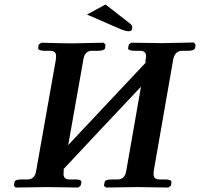

<svg xmlns="http://www.w3.org/2000/svg" viewBox="-20 -838 895 859"><path d="M754.9 -571.8 668 -74.2Q667 -69.3 667 -60.1Q667 -35.2 692.9 -35.2H720.2Q732.4 -35.2 740.2 -32Q748 -28.8 747.1 -22.9L745.1 -7.8L732.9 1Q633.8 -1 595.2 -1L453.1 1L444.8 -7.8L448.2 -22.9Q450.2 -35.2 479 -35.2H505.9Q539.1 -35.2 544.9 -74.2L610.8 -450.2Q554.7 -391.1 437.7 -266.6Q320.8 -142.1 261.2 -78.1L266.1 -81.1L265.1 -75.2Q264.2 -69.3 264.2 -60.1Q264.2 -35.2 291 -35.2H316.9Q345.7 -35.2 344.2 -22.9L340.8 -7.8L330.1 1Q231 -1 192.9 -1L49.8 1L42 -7.8L44.9 -22.9Q45.9 -35.2 77.1 -35.2H103Q136.2 -35.2 142.1 -75.2L230 -571.8Q231 -577.6 231 -586.9Q231 -610.8 205.1 -610.8H178.2Q166 -610.8 158 -614Q149.9 -617.2 150.9 -623L152.8 -638.2L165 -647Q265.1 -644 303.2 -644L443.8 -647L452.1 -638.2L450.2 -623Q447.3 -610.8 418 -610.8H392.1Q358.9 -610.8 353 -571.8L285.2 -189Q345.2 -252.9 462.2 -377.4Q579.1 -502 634.8 -561L629.9 -559.1L631.8 -571.8Q633.8 -581.5 633.8 -585.9Q633.8 -610.8 606.9 -610.8H581.1Q567.9 -610.8 559.8 -614Q551.8 -617.2 553.2 -623L556.2 -638.2L566.9 -647Q667 -645 705.1 -645L847.2 -647.9L855 -638.2L853 -624Q850.1 -610.8 820.8 -610.8H794.9Q762.7 -610.8 754.9 -571.8ZM452.1 -817.9 560.1 -733.9Q572.3 -725.1 571.8 -714.8Q571.8 -697.8 555.2 -698.2Q541 -698.2 514.2 -710L369.1 -772.9Z"/></svg>

Font: Linux Libertine
Style: Semibold Italic
Weight: 600
Italic angle: -11.5°
Designer: Philipp H. Poll
Foundry: Philipp H. Poll
Version: Version 5.1.2 ; ttfautohint (v0.9)